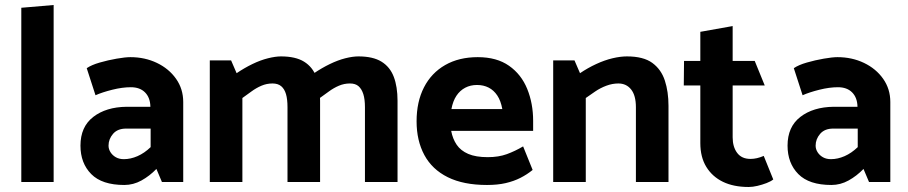

<svg xmlns="http://www.w3.org/2000/svg" viewBox="-20 -726 3623 766"><path d="M194 0V-706L65 -695V0Z M413 -145Q413 -171 431 -192Q449 -213 483 -213H581V-139Q556 -115 528.5 -103Q501 -91 474 -91Q456 -91 442.5 -98.5Q429 -106 421 -118.5Q413 -131 413 -145ZM361 -346Q388 -358 428 -368Q468 -378 502 -378Q538 -378 558.5 -357.5Q579 -337 580 -301V-300H485Q403 -299 352 -259.5Q301 -220 301 -145Q301 -75 344 -31.5Q387 12 476 12Q512 12 544.5 -6Q577 -24 604 -52L626 0H711V-319Q711 -371 682.5 -411.5Q654 -452 606 -475Q558 -498 500 -498Q480 -498 445.5 -492Q411 -486 378 -476.5Q345 -467 326 -454Z M947 0V-335Q964 -347 983 -361Q1002 -375 1023 -384Q1044 -393 1067 -393Q1089 -393 1102 -382Q1115 -371 1121 -350.5Q1127 -330 1127 -298V0H1257V-324Q1257 -380 1242 -419.5Q1227 -459 1193 -480Q1159 -501 1101 -501Q1079 -501 1049 -493.5Q1019 -486 987 -470.5Q955 -455 924 -434L902 -485H817V0ZM1256 -335Q1273 -347 1292 -361Q1311 -375 1332 -384Q1353 -393 1376 -393Q1398 -393 1410.5 -382Q1423 -371 1429.5 -350.5Q1436 -330 1436 -298V0H1566V-324Q1566 -380 1551 -419.5Q1536 -459 1502 -480Q1468 -501 1410 -501Q1387 -501 1357.5 -493.5Q1328 -486 1296 -470.5Q1264 -455 1233 -434Z M2107 -204V-244Q2107 -313 2083.5 -371Q2060 -429 2011 -463.5Q1962 -498 1886 -498Q1811 -498 1756 -466.5Q1701 -435 1671.5 -377.5Q1642 -320 1642 -242Q1642 -165 1673 -107.5Q1704 -50 1766.5 -19Q1829 12 1923 12Q1965 12 1997.5 4.5Q2030 -3 2056.5 -16.5Q2083 -30 2105 -48L2067 -142Q2035 -123 2002 -111Q1969 -99 1926 -99Q1878 -99 1848 -112Q1818 -125 1802 -148.5Q1786 -172 1780 -204ZM1781 -291Q1787 -323 1801 -344Q1815 -365 1836 -376Q1857 -387 1883 -387Q1909 -387 1929.5 -376.5Q1950 -366 1964 -345Q1978 -324 1984 -291Z M2317 0V-335Q2334 -347 2354.5 -361Q2375 -375 2399 -384Q2423 -393 2447 -393Q2479 -393 2498 -369Q2517 -345 2517 -298V0H2647V-304Q2647 -360 2632.5 -404.5Q2618 -449 2582.5 -475Q2547 -501 2481 -501Q2455 -501 2423.5 -493.5Q2392 -486 2358.5 -470.5Q2325 -455 2294 -434L2272 -485H2187V0Z M2991 -483H2903V-622L2774 -599V-483H2709L2708 -385H2774V-155Q2774 -99 2798 -60Q2822 -21 2864.5 -0.5Q2907 20 2967 20Q2983 20 3002 15.5Q3021 11 3038 4.5Q3055 -2 3065 -10L3027 -104Q3013 -98 3000 -95Q2987 -92 2974 -92Q2939 -92 2921 -116Q2903 -140 2903 -178V-385H3031Z M3234 -145Q3234 -171 3252 -192Q3270 -213 3304 -213H3402V-139Q3377 -115 3349.5 -103Q3322 -91 3295 -91Q3277 -91 3263.5 -98.5Q3250 -106 3242 -118.5Q3234 -131 3234 -145ZM3182 -346Q3209 -358 3249 -368Q3289 -378 3323 -378Q3359 -378 3379.5 -357.5Q3400 -337 3401 -301V-300H3306Q3224 -299 3173 -259.5Q3122 -220 3122 -145Q3122 -75 3165 -31.5Q3208 12 3297 12Q3333 12 3365.5 -6Q3398 -24 3425 -52L3447 0H3532V-319Q3532 -371 3503.5 -411.5Q3475 -452 3427 -475Q3379 -498 3321 -498Q3301 -498 3266.5 -492Q3232 -486 3199 -476.5Q3166 -467 3147 -454Z"/></svg>

Font: Catamaran
Style: Bold
Weight: 700
Designer: Pria Ravichandran
Version: Version 2.000